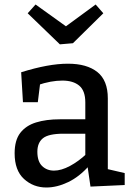

<svg xmlns="http://www.w3.org/2000/svg" viewBox="-20 -823 592 853"><path d="M459 -54 444 -75 534 -54V-1L382 6L368 -90L376 -87Q333 -38 283 -14Q233 10 186 10Q128 10 86.5 -28Q45 -66 45 -142Q45 -200 70 -232.5Q95 -265 140 -279Q185 -293 246 -293H368L359 -282V-368Q359 -420 332 -442.5Q305 -465 257 -465Q232 -465 204.5 -460Q177 -455 145 -444L159 -458L148 -369H82L74 -502Q135 -521 186.5 -530.5Q238 -540 282 -540Q366 -540 412.5 -503Q459 -466 459 -386ZM146 -149Q146 -106 167 -85.5Q188 -65 220 -65Q252 -65 290.5 -85.5Q329 -106 365 -140L359 -115V-239L368 -229H262Q196 -229 171 -209Q146 -189 146 -149ZM405 -803 439 -764 304 -631 246 -626 103 -764 138 -803 308 -681 240 -682Z"/></svg>

Font: Bitter Thin Medium
Style: Regular
Weight: 500
Version: Version 3.021